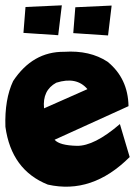

<svg xmlns="http://www.w3.org/2000/svg" viewBox="-21 -694 512 728"><path d="M386.7 -460Q464.4 -397 466.3 -291.5L186 -164.1Q204.6 -142.6 270.3 -141.1Q335.9 -139.6 433.6 -223.6L470.7 -98.6Q328.1 43.9 160.2 5.9Q22 -49.3 -0.5 -213.4Q-3.9 -317.4 28.8 -386.7Q103 -499 222.7 -497.6Q319.8 -503.9 386.7 -460ZM146 -283.2 310.5 -356Q269.5 -404.8 192.4 -380.4Q139.2 -351.6 146 -283.2ZM75.7 -667.5 213.4 -673.8 199.7 -560.5 67.9 -569.3ZM264.6 -666.5 402.3 -672.9 388.7 -559.6 256.8 -568.4Z"/></svg>

Font: Lapsus Pro (theguybrush.com)
Style: Bold
Weight: 700
Designer: Jose Roses
Version: Version 1.00 February 9, 2018, initial release